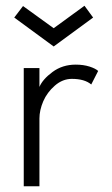

<svg xmlns="http://www.w3.org/2000/svg" viewBox="-20 -647 388 667"><path d="M29.5 -586 60 -626 166.5 -549 273.5 -627 303.5 -586 166.5 -485.5ZM117 0H62.5V-410.5H117V-345Q128 -371.5 162.5 -397Q197 -422.5 243 -422.5Q269.5 -422.5 290.8 -415.8Q312 -409 321 -400.5L297 -353.5Q274 -373 229.5 -373Q197.5 -373 170.5 -349.5Q143.5 -326 130.2 -295Q117 -264 117 -235.5Z"/></svg>

Font: League Spartan Light
Style: Regular
Weight: 277
Foundry: The League of Moveable Type
Version: Version 2.002